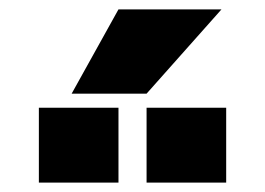

<svg xmlns="http://www.w3.org/2000/svg" viewBox="-20 -990 566 410"><path d="M293 -790H133L233 -970H453ZM293 -600V-760H463V-600ZM63 -600V-760H233V-600Z"/></svg>

Font: M PLUS 1p Black
Style: Regular
Weight: 900
Version: Version 1.061